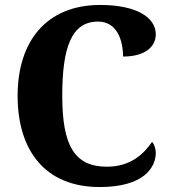

<svg xmlns="http://www.w3.org/2000/svg" viewBox="-20 -744 687 774"><path d="M382 10C561 10 608 -70 608 -128C608 -143 602 -163 593 -172C561 -126 509 -72 411 -72C279 -72 231 -159 231 -358C231 -548 266 -657 375 -657C451 -657 476 -583 476 -516C564 -516 608 -555 608 -606C608 -672 533 -724 384 -724C165 -724 51 -575 51 -358C51 -137 162 10 382 10Z"/></svg>

Font: Noto Serif Hebrew SemiCondensed ExtraBold
Style: Regular
Weight: 800
Width: 4
Designer: Monotype Design Team
Foundry: Monotype Imaging Inc.
Version: Version 2.004